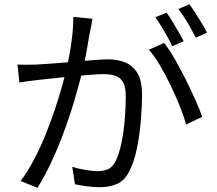

<svg xmlns="http://www.w3.org/2000/svg" viewBox="-20 -867 1040 922"><path d="M424 -777Q422 -763 419 -747.5Q416 -732 413 -717Q409 -700 404 -669Q399 -638 392.5 -603.5Q386 -569 379 -537Q368 -495 353.5 -441.5Q339 -388 319.5 -327.5Q300 -267 276 -204.5Q252 -142 223 -81Q194 -20 160 35L79 2Q113 -43 143 -100Q173 -157 198 -218.5Q223 -280 243 -340Q263 -400 277.5 -451.5Q292 -503 300 -540Q314 -599 323 -664Q332 -729 332 -786ZM768 -661Q792 -631 818.5 -585Q845 -539 870.5 -488Q896 -437 917.5 -389Q939 -341 951 -306L874 -269Q863 -308 843.5 -357Q824 -406 799.5 -456.5Q775 -507 748.5 -552.5Q722 -598 695 -628ZM64 -557Q88 -556 109 -556Q130 -556 154 -557Q176 -558 211.5 -560.5Q247 -563 288 -566.5Q329 -570 370 -573.5Q411 -577 445 -579.5Q479 -582 499 -582Q544 -582 580.5 -567.5Q617 -553 639.5 -516.5Q662 -480 662 -412Q662 -353 656 -284.5Q650 -216 637.5 -154.5Q625 -93 604 -51Q581 -1 544 15.5Q507 32 458 32Q429 32 396.5 27.5Q364 23 340 18L327 -66Q348 -59 371 -54.5Q394 -50 415 -47.5Q436 -45 449 -45Q477 -45 499 -54.5Q521 -64 537 -97Q553 -131 563.5 -182Q574 -233 579 -291Q584 -349 584 -403Q584 -449 571 -472Q558 -495 534 -503Q510 -511 478 -511Q453 -511 410 -507.5Q367 -504 318 -499.5Q269 -495 227.5 -490Q186 -485 163 -483Q145 -481 118.5 -477.5Q92 -474 73 -471ZM780 -806Q793 -789 807.5 -764.5Q822 -740 837 -714.5Q852 -689 862 -669L807 -645Q798 -665 784 -690Q770 -715 755 -740Q740 -765 726 -784ZM890 -847Q903 -828 919 -803Q935 -778 950 -753.5Q965 -729 974 -710L920 -686Q904 -719 881 -757.5Q858 -796 837 -824Z"/></svg>

Font: Noto Sans KR
Style: Regular
Weight: 400
Designer: Ryoko NISHIZUKA  (kana, bopomofo & ideographs); Paul D. Hunt (Latin, Greek & Cyrillic); Sandoll Communications , Soo-you
Foundry: Adobe
Version: Version 2.004-H2;hotconv 1.0.118;makeotfexe 2.5.65603